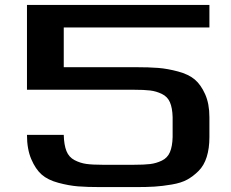

<svg xmlns="http://www.w3.org/2000/svg" viewBox="-20 -763 944 783"><path d="M525 -91Q568 -91 592.5 -94Q617 -97 640 -108Q663 -119 673 -142.5Q683 -166 684 -204V-285Q683 -323 673 -346Q663 -369 640 -380Q617 -391 592.5 -394Q568 -397 525 -397H90V-743H834V-651H240V-489H532Q588 -489 625.5 -486Q663 -483 706 -471.5Q749 -460 774 -439Q799 -418 816.5 -379Q834 -340 834 -285V-204Q834 -158 823 -123Q812 -88 790 -66Q768 -44 743.5 -30.5Q719 -17 680.5 -10.5Q642 -4 610.5 -2Q579 0 532 0H392Q335 0 298 -3Q261 -6 218 -17.5Q175 -29 150 -51Q125 -73 107.5 -114Q90 -155 90 -213H240Q241 -172 251 -147Q261 -122 284 -110Q307 -98 332 -94.5Q357 -91 399 -91Z"/></svg>

Font: Aneo
Style: Bold
Weight: 700
Designer: Anastasios Pappas
Foundry: Anastasios Pappas
Version: Version 1.000